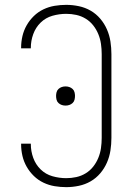

<svg xmlns="http://www.w3.org/2000/svg" viewBox="-20 -763 540 791"><path d="M253 8Q229 8 205 4Q181 0 159 -10.5Q137 -21 119.5 -38Q102 -55 90 -76Q78 -97 72.5 -120.5Q67 -144 67 -168V-171H107V-169Q107 -140 117 -112.5Q127 -85 147.5 -65Q168 -45 196 -37Q224 -29 253 -29Q274 -29 294.5 -33.5Q315 -38 333 -49Q351 -60 364 -76.5Q377 -93 385 -112.5Q393 -132 396 -153Q399 -174 399 -195V-540Q399 -561 396 -582Q393 -603 385 -622.5Q377 -642 364 -658.5Q351 -675 333 -686Q315 -697 294.5 -701.5Q274 -706 253 -706Q224 -706 196 -698Q168 -690 147.5 -670Q127 -650 117 -622.5Q107 -595 107 -566V-564H67V-567Q67 -591 72.5 -614.5Q78 -638 90 -659Q102 -680 119.5 -697Q137 -714 159 -724.5Q181 -735 205 -739Q229 -743 253 -743Q279 -743 305 -737.5Q331 -732 353.5 -719Q376 -706 393 -686Q410 -666 420.5 -642Q431 -618 435 -592Q439 -566 439 -540V-195Q439 -169 435 -143Q431 -117 420.5 -93Q410 -69 393 -49Q376 -29 353.5 -16Q331 -3 305 2.5Q279 8 253 8ZM250 -328Q242 -328 234.5 -330.5Q227 -333 221 -338.5Q215 -344 213 -352Q211 -360 211 -368Q211 -375 213 -383Q215 -391 221 -396.5Q227 -402 234.5 -404.5Q242 -407 250 -407Q258 -407 265.5 -404.5Q273 -402 279 -396.5Q285 -391 287 -383Q289 -375 289 -368Q289 -360 287 -352Q285 -344 279 -338.5Q273 -333 265.5 -330.5Q258 -328 250 -328Z"/></svg>

Font: Iosevka Curly Extralight
Style: Regular
Weight: 200
Monospace: yes
Designer: Belleve Invis
Foundry: Belleve Invis
Version: Version 22.1.2; ttfautohint (v1.8.4)